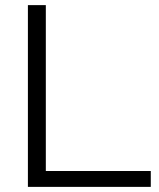

<svg xmlns="http://www.w3.org/2000/svg" viewBox="-20 -730 623 750"><path d="M89 0H569V-62H159V-710H89Z"/></svg>

Font: FIGSv2-sans-serif
Style: Regular
Weight: 400
Designer: Matt McInerney, Pablo Impallari, Rodrigo Fuenzalida,Mirko Velimirovic
Foundry: Matt McInerney, Pablo Impallari, Rodrigo Fuenzalida
Version: Version 4.021;hotconv 1.0.109;makeotfexe 2.5.65596